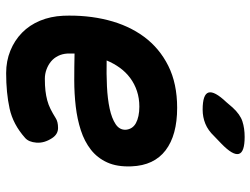

<svg xmlns="http://www.w3.org/2000/svg" viewBox="-118 -708 835 640"><g transform="rotate(90 300.0 -387.5)"><path d="M440 -143Q457 -117 455 -91Q453 -65 439 -53Q394 -13 341.5 -1.5Q289 10 223 10Q183 10 148.5 -4Q114 -18 88.5 -43Q63 -68 48.5 -103Q34 -138 32 -180Q29 -259 46.5 -328.5Q64 -398 102 -449.5Q140 -501 199 -530.5Q258 -560 339 -560Q430 -560 480.5 -521.5Q531 -483 534 -408Q536 -360 521 -327Q506 -294 478.5 -272.5Q451 -251 414 -239Q377 -227 334.5 -222Q292 -217 246.5 -217Q201 -217 158 -218V-194Q159 -177 166 -163Q173 -149 184.5 -139.5Q196 -130 211 -124.5Q226 -119 242 -119Q265 -119 282 -121Q299 -123 314 -127Q329 -131 343 -138Q357 -145 373 -155Q385 -163 406 -163Q427 -163 440 -143ZM181 -325Q225 -324 267 -326Q309 -328 341.5 -335Q374 -342 393.5 -355Q413 -368 412 -389Q411 -400 405.5 -408.5Q400 -417 390 -422.5Q380 -428 366 -431Q352 -434 335 -434Q307 -434 283 -426Q259 -418 239.5 -403.5Q220 -389 205.5 -369Q191 -349 181 -325ZM345 -645Q294 -645 288 -664.5Q282 -684 320 -724L338 -745Q361 -770 384 -777.5Q407 -785 436 -785Q487 -785 492.5 -765.5Q498 -746 459 -708L433 -683Q414 -663 392 -654Q370 -645 345 -645Z"/></g></svg>

Font: Maple Mono NL ExtraBold
Style: Italic
Weight: 800
Italic angle: -10°
Monospace: yes
Designer: subframe7536
Version: Version 7.000